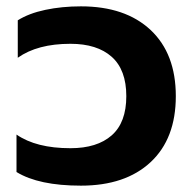

<svg xmlns="http://www.w3.org/2000/svg" viewBox="-20 -570 606 605"><path d="M32 -28V-146Q94 -103 202 -103Q286 -103 332 -143.5Q378 -184 378 -267Q378 -350 332 -391Q286 -432 202 -432Q98 -432 36 -388V-506Q71 -528 123 -539Q175 -550 235 -550Q375 -550 454.5 -475.5Q534 -401 534 -267Q534 -133 454.5 -59Q375 15 235 15Q102 15 32 -28Z"/></svg>

Font: Prompt SemiBold
Style: Regular
Weight: 600
Designer: Katatrad Team
Foundry: CadsonDemak
Version: Version 1.000